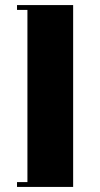

<svg xmlns="http://www.w3.org/2000/svg" viewBox="-20 -682 393 756"><path d="M47 -643H88V35H47V54H268V-662H47Z"/></svg>

Font: Playfair Display SC Black
Style: Regular
Weight: 900
Designer: Claus Eggers Sørensen
Foundry: Claus Eggers Sørensen
Version: Version 1.200; ttfautohint (v1.6)